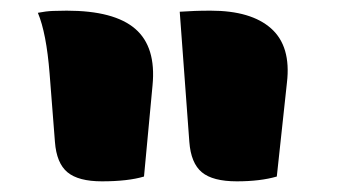

<svg xmlns="http://www.w3.org/2000/svg" viewBox="-20 -774 640 360"><path d="M250 -443Q220 -434 171 -434Q127 -434 106.5 -451Q86 -468 83 -508L73 -636Q70 -674 64.5 -702.5Q59 -731 51 -750Q66 -753 79.5 -753.5Q93 -754 105 -754Q194 -754 233.5 -720Q273 -686 266 -614ZM499 -443Q468 -434 424 -434Q379 -434 358.5 -451Q338 -468 335 -508L317 -752Q332 -753 345 -753.5Q358 -754 375 -754Q451 -754 488.5 -720.5Q526 -687 518 -619Z"/></svg>

Font: Recursive Sn Csl St Blk
Style: Regular
Weight: 900
Version: Version 1.079;hotconv 1.0.112;makeotfexe 2.5.65598; ttfautoh